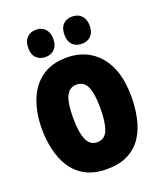

<svg xmlns="http://www.w3.org/2000/svg" viewBox="-139 -829 778 927"><g transform="rotate(-20 250.0 -365.0)"><path d="M250 10Q185 10 141 -14Q97 -38 70.5 -79Q44 -120 32 -172Q20 -224 20 -279Q20 -358 44 -422.5Q68 -487 119 -525Q170 -563 250 -563Q354 -563 417 -489.5Q480 -416 480 -279Q480 -225 469.5 -173.5Q459 -122 433.5 -80.5Q408 -39 363 -14.5Q318 10 250 10ZM250 -128Q289 -128 304.5 -166Q320 -204 320 -279Q320 -352 304 -388Q288 -424 250 -424Q213 -424 196.5 -388.5Q180 -353 180 -279Q180 -205 196.5 -166.5Q213 -128 250 -128ZM342 -600Q313 -600 295.5 -618Q278 -636 278 -669Q278 -704 295.5 -722Q313 -740 342 -740Q373 -740 390.5 -721Q408 -702 408 -669Q408 -637 390.5 -618.5Q373 -600 342 -600ZM156 -600Q128 -600 110 -617.5Q92 -635 92 -669Q92 -704 110 -722Q128 -740 156 -740Q186 -740 203.5 -721Q221 -702 221 -669Q221 -637 203.5 -618.5Q186 -600 156 -600Z"/></g></svg>

Font: Noto Sans Mono ExtraCondensed Black
Style: Regular
Weight: 900
Width: 2
Designer: Monotype Design Team
Foundry: Monotype Imaging Inc.
Version: Version 2.014